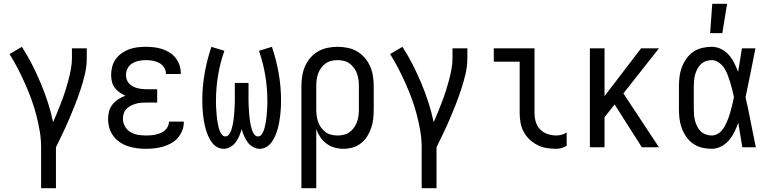

<svg xmlns="http://www.w3.org/2000/svg" viewBox="-20 -774 4040 1009"><path d="M196 215V0Q196 -44 188.5 -87Q181 -130 170 -172Q159 -214 144 -255Q129 -296 111 -336Q93 -376 73 -415Q53 -454 30 -490L95 -528Q124 -483 148.5 -435Q173 -387 194 -337Q215 -287 231.5 -236Q248 -185 259 -132Q271 -159 282 -186Q293 -213 303.5 -240.5Q314 -268 323 -296Q332 -324 339.5 -352.5Q347 -381 352.5 -410Q358 -439 358 -468V-520H436V-468Q436 -426 426.5 -385.5Q417 -345 404 -305.5Q391 -266 376 -227.5Q361 -189 344.5 -150.5Q328 -112 310 -74.5Q292 -37 274 0V215Z M747 8Q723 8 699.5 5Q676 2 653 -5.5Q630 -13 610 -26.5Q590 -40 575.5 -59.5Q561 -79 554.5 -102Q548 -125 548 -149Q548 -170 553.5 -190Q559 -210 572 -226Q585 -242 602.5 -253Q620 -264 639 -271Q623 -278 608 -288.5Q593 -299 582.5 -313.5Q572 -328 568 -345.5Q564 -363 564 -381Q564 -403 570 -425Q576 -447 589 -464.5Q602 -482 620.5 -495Q639 -508 660 -515.5Q681 -523 703 -525.5Q725 -528 747 -528Q768 -528 789.5 -525.5Q811 -523 831.5 -516.5Q852 -510 870.5 -498.5Q889 -487 902.5 -470Q916 -453 923 -432.5Q930 -412 930 -390V-385H852V-388Q852 -405 841.5 -420.5Q831 -436 815.5 -444Q800 -452 782.5 -455Q765 -458 747 -458Q729 -458 710.5 -454.5Q692 -451 676 -441.5Q660 -432 651 -415.5Q642 -399 642 -380Q642 -368 646 -356Q650 -344 658.5 -335Q667 -326 678 -320Q689 -314 701 -311Q713 -308 725.5 -306.5Q738 -305 750 -305H806V-235H750Q736 -235 722 -234Q708 -233 694 -229Q680 -225 667.5 -218.5Q655 -212 645 -202Q635 -192 630.5 -178.5Q626 -165 626 -150Q626 -129 636.5 -110Q647 -91 665.5 -80Q684 -69 705 -65.5Q726 -62 747 -62Q760 -62 773 -63Q786 -64 799 -67Q812 -70 824 -75Q836 -80 846 -88.5Q856 -97 862 -109Q868 -121 868 -134V-135H946V-132Q946 -109 937.5 -87.5Q929 -66 914 -49Q899 -32 879 -21Q859 -10 837 -3.5Q815 3 792.5 5.5Q770 8 747 8Z M1155 8Q1136 8 1119.5 -2Q1103 -12 1092 -27.5Q1081 -43 1073.5 -60.5Q1066 -78 1061 -96Q1056 -114 1052.5 -133Q1049 -152 1047 -171Q1045 -190 1044 -208.5Q1043 -227 1043 -246Q1043 -318 1055.5 -389Q1068 -460 1091 -528L1159 -507Q1137 -444 1126 -378Q1115 -312 1115 -246Q1115 -235 1115 -225Q1115 -215 1116 -204.5Q1117 -194 1117.5 -184Q1118 -174 1119 -164Q1120 -154 1121.5 -143.5Q1123 -133 1125 -123Q1127 -113 1129.5 -103Q1132 -93 1136 -83.5Q1140 -74 1147 -65.5Q1154 -57 1164 -57Q1174 -57 1180.5 -64Q1187 -71 1191 -79.5Q1195 -88 1197.5 -97Q1200 -106 1202 -114.5Q1204 -123 1205.5 -132Q1207 -141 1208 -150.5Q1209 -160 1210 -169Q1211 -178 1211.5 -187Q1212 -196 1212.5 -205Q1213 -214 1213.5 -223.5Q1214 -233 1214 -242Q1214 -251 1214 -260V-338H1286V-260Q1286 -251 1286 -242Q1286 -233 1286.5 -223.5Q1287 -214 1287.5 -205Q1288 -196 1288.5 -187Q1289 -178 1290 -169Q1291 -160 1292 -150.5Q1293 -141 1294.5 -132Q1296 -123 1298 -114.5Q1300 -106 1302.5 -97Q1305 -88 1309 -79.5Q1313 -71 1319.5 -64Q1326 -57 1336 -57Q1346 -57 1353 -65.5Q1360 -74 1364 -83.5Q1368 -93 1370.5 -103Q1373 -113 1375 -123Q1377 -133 1378.5 -143.5Q1380 -154 1381 -164Q1382 -174 1382.5 -184Q1383 -194 1384 -204.5Q1385 -215 1385 -225Q1385 -235 1385 -246Q1385 -312 1374 -378Q1363 -444 1341 -507L1409 -528Q1432 -460 1444.5 -389Q1457 -318 1457 -246Q1457 -227 1456 -208.5Q1455 -190 1453 -171Q1451 -152 1447.5 -133Q1444 -114 1439 -96Q1434 -78 1426.5 -60.5Q1419 -43 1408 -27.5Q1397 -12 1380.5 -2Q1364 8 1345 8Q1326 8 1309 -2Q1292 -12 1281 -27Q1270 -42 1262.5 -59.5Q1255 -77 1250 -96Q1245 -77 1237.5 -59.5Q1230 -42 1219 -27Q1208 -12 1191 -2Q1174 8 1155 8Z M1564 215V-320Q1564 -347 1568 -373.5Q1572 -400 1582.5 -424.5Q1593 -449 1610.5 -469.5Q1628 -490 1651 -503.5Q1674 -517 1700.5 -522.5Q1727 -528 1754 -528Q1781 -528 1807.5 -522.5Q1834 -517 1857 -503.5Q1880 -490 1897.5 -469.5Q1915 -449 1925.5 -424.5Q1936 -400 1940 -373.5Q1944 -347 1944 -320V-200Q1944 -175 1941.5 -150.5Q1939 -126 1931 -102.5Q1923 -79 1910 -58Q1897 -37 1877.5 -21.5Q1858 -6 1834 1Q1810 8 1785 8Q1761 8 1738 1.5Q1715 -5 1696 -19Q1677 -33 1663.5 -53Q1650 -73 1642 -96V215ZM1754 -62Q1771 -62 1787.5 -66Q1804 -70 1817.5 -80Q1831 -90 1841 -104Q1851 -118 1856.5 -134Q1862 -150 1864 -166.5Q1866 -183 1866 -200V-320Q1866 -337 1864 -353.5Q1862 -370 1856.5 -386Q1851 -402 1841 -416Q1831 -430 1817.5 -440Q1804 -450 1787.5 -454Q1771 -458 1754 -458Q1737 -458 1720.5 -454Q1704 -450 1690.5 -440Q1677 -430 1667 -416Q1657 -402 1651.5 -386Q1646 -370 1644 -353.5Q1642 -337 1642 -320V-200Q1642 -183 1644 -166.5Q1646 -150 1651.5 -134Q1657 -118 1667 -104Q1677 -90 1690.5 -80Q1704 -70 1720.5 -66Q1737 -62 1754 -62Z M2196 215V0Q2196 -44 2188.5 -87Q2181 -130 2170 -172Q2159 -214 2144 -255Q2129 -296 2111 -336Q2093 -376 2073 -415Q2053 -454 2030 -490L2095 -528Q2124 -483 2148.5 -435Q2173 -387 2194 -337Q2215 -287 2231.5 -236Q2248 -185 2259 -132Q2271 -159 2282 -186Q2293 -213 2303.5 -240.5Q2314 -268 2323 -296Q2332 -324 2339.5 -352.5Q2347 -381 2352.5 -410Q2358 -439 2358 -468V-520H2436V-468Q2436 -426 2426.5 -385.5Q2417 -345 2404 -305.5Q2391 -266 2376 -227.5Q2361 -189 2344.5 -150.5Q2328 -112 2310 -74.5Q2292 -37 2274 0V215Z M2904 8Q2878 8 2853 4Q2828 0 2805 -11.5Q2782 -23 2763 -41Q2744 -59 2732 -81.5Q2720 -104 2715.5 -129Q2711 -154 2711 -180V-450H2575V-520H2789V-180Q2789 -157 2795.5 -134Q2802 -111 2818.5 -94Q2835 -77 2857.5 -69.5Q2880 -62 2904 -62Q2918 -62 2932 -66Q2946 -70 2958 -78V-8Q2946 0 2932 4Q2918 8 2904 8Z M3080 0V-520H3157V-269L3349 -520H3443L3256 -283L3443 0H3353L3210 -225L3157 -158V0Z M3720 8Q3695 8 3669.5 2Q3644 -4 3623 -18.5Q3602 -33 3587 -54.5Q3572 -76 3563 -100Q3554 -124 3551 -149Q3548 -174 3548 -200V-320Q3548 -346 3551 -371Q3554 -396 3563 -420Q3572 -444 3587 -465.5Q3602 -487 3623 -501.5Q3644 -516 3669.5 -522Q3695 -528 3720 -528Q3746 -528 3769.5 -516.5Q3793 -505 3810 -485.5Q3827 -466 3838.5 -443Q3850 -420 3859 -396Q3864 -427 3869 -458Q3874 -489 3879 -520H3950Q3937 -456 3924.5 -391.5Q3912 -327 3898 -263Q3913 -198 3925.5 -132Q3938 -66 3952 0H3881Q3876 -32 3870.5 -64Q3865 -96 3860 -128V-129Q3851 -104 3839.5 -80.5Q3828 -57 3811 -37Q3794 -17 3770 -4.5Q3746 8 3720 8ZM3720 -62Q3736 -62 3750 -69.5Q3764 -77 3774 -89Q3784 -101 3791 -115Q3798 -129 3804 -143.5Q3810 -158 3814.5 -173Q3819 -188 3823 -203Q3827 -218 3830.5 -233Q3834 -248 3837 -264Q3833 -283 3828 -303Q3823 -323 3817 -342.5Q3811 -362 3804 -380.5Q3797 -399 3786 -416Q3775 -433 3757.5 -445.5Q3740 -458 3720 -458Q3705 -458 3689.5 -452.5Q3674 -447 3663 -436.5Q3652 -426 3644.5 -411.5Q3637 -397 3633 -382Q3629 -367 3627.5 -351.5Q3626 -336 3626 -320V-200Q3626 -184 3627.5 -168.5Q3629 -153 3633 -138Q3637 -123 3644.5 -108.5Q3652 -94 3663 -83.5Q3674 -73 3689.5 -67.5Q3705 -62 3720 -62ZM3712 -600 3723 -754H3801L3776 -600Z"/></svg>

Font: Iosevka Custom
Style: Regular
Weight: 400
Monospace: yes
Designer: Belleve Invis
Foundry: Belleve Invis
Version: Version 32.5.0; ttfautohint (v1.8.4)